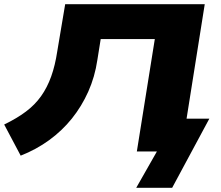

<svg xmlns="http://www.w3.org/2000/svg" viewBox="-26 -725 1056 919"><path d="M626 174 725 0H629L715 -538H456L440 -438Q428 -357 396.5 -286.5Q365 -216 318 -157.5Q271 -99 209 -54Q147 -9 73 20L-6 -129Q54 -158 97.5 -190.5Q141 -223 170.5 -264.5Q200 -306 219 -359Q238 -412 248 -479L286 -705H954L867 -157H976L798 174Z"/></svg>

Font: Nunito Sans 10pt Expanded Black
Style: Italic
Weight: 900
Width: 7
Italic angle: -9°
Designer: Vernon Adams
Foundry: Vernon Adams
Version: Version 3.101;gftools[0.9.27]